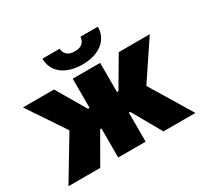

<svg xmlns="http://www.w3.org/2000/svg" viewBox="-148 -920 1178 1119"><g transform="rotate(-30 441.0 -360.0)"><path d="M181.6 -279.3 13.7 -530.3H222.7L337.9 -334H348.6V-530.3H533.2V-334H543L658.2 -530.3H867.2L699.2 -279.3L868.2 0H653.3L542 -195.3H533.2V0H348.6V-195.3H339.8L227.5 0H13.7ZM440.4 -573.2Q383.8 -573.2 341.6 -591.3Q299.3 -609.4 276.6 -642.6Q253.9 -675.8 253.9 -719.7H370.1Q370.1 -695.3 387.5 -678.7Q404.8 -662.1 440.4 -662.1Q475.6 -662.1 492.2 -678.5Q508.8 -694.8 509.8 -719.7H627Q627 -675.8 604.2 -642.6Q581.5 -609.4 539.3 -591.3Q497.1 -573.2 440.4 -573.2Z"/></g></svg>

Font: Pretendard GOV Black
Style: Regular
Weight: 900
Designer: Base glyphs from Inter by Rasmus Andersson; Hangeul glyphs from Noto Sans CJK(Source Han Sans) by Jang Soo-young and Kan
Foundry: Kil Hyung-jin
Version: Version 1.309